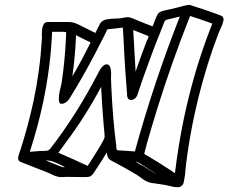

<svg xmlns="http://www.w3.org/2000/svg" viewBox="-20 -771 943 793"><path d="M236.8 -80.6 225.6 -85.4H227.1Q236.8 -82 236.8 -80.6ZM702.6 -55.7Q716.3 -171.4 740.7 -287.6Q776.9 -456.5 831.5 -606.4Q845.7 -646 856.9 -673.3L837.4 -680.7Q801.8 -693.4 765.1 -705.1Q689.5 -515.1 629.9 -323.2Q607.4 -250.5 586.4 -177.7Q585.4 -172.4 584 -167.5Q578.1 -147.5 576.7 -140.6Q576.2 -139.2 576.2 -138.2Q576.2 -133.3 581.5 -131.3Q585 -130.4 634.3 -100.1Q695.8 -61 702.6 -55.7ZM619.1 -55.7 622.1 -55.2 583.5 -79.6Q578.1 -82.5 571.8 -86.9Q551.3 -102.5 538.6 -104Q572.8 -84.5 606 -64Q607.4 -63.5 609.4 -62Q611.3 -60.5 613.8 -59.1Q616.2 -57.6 618.2 -56.6ZM103 -144 147 -147.5H160.6Q167.5 -147.5 174.6 -148.7Q181.6 -149.9 187.5 -156.7Q297.4 -297.9 389.6 -477.1Q393.6 -485.4 400.9 -493.7Q411.1 -505.4 420.4 -505.4Q439 -505.4 439 -465.8Q439 -459.5 438.5 -452.1V-447.3Q438.5 -437.5 439.5 -417.5Q445.8 -277.8 460 -170.4L460.4 -163.6V-162.1Q460.4 -149.9 468.8 -149.9L496.6 -148.4L537.1 -145.5Q615.2 -430.2 722.7 -702.6Q696.3 -695.8 669.9 -689.9Q660.2 -688 655.8 -672.9Q649.4 -655.3 642.1 -637.7Q623 -591.3 606 -544.9Q565.9 -437 546.9 -377.9Q542 -365.7 531.2 -360.4Q526.4 -357.9 522 -357.9Q508.3 -357.9 505.4 -373L503.9 -394Q497.1 -476.6 492.7 -559.1L490.7 -601.6L487.3 -657.2Q455.6 -652.8 423.8 -649.9Q422.4 -648.9 421.4 -646.5Q418.5 -638.7 410.2 -622.6Q333 -468.3 265.6 -361.8Q259.8 -353 251 -347.7Q242.2 -342.3 235.4 -342.3Q233.9 -342.3 229.5 -343Q225.1 -343.8 223.1 -356.4V-363.3Q223.1 -378.4 226.6 -395L232.4 -417.5L234.4 -428.7Q248 -516.1 252.9 -622.1V-627.4Q253.4 -630.4 253.4 -632.8Q253.4 -635.3 252.7 -637.5Q252 -639.6 237.8 -639.6H195.3Q189 -493.7 157.7 -346.7Q136.2 -245.6 103 -144ZM341.8 -85.9 353 -102.5Q409.2 -189.9 411.6 -202.6Q412.1 -204.1 412.1 -207.5Q412.1 -218.8 408.2 -253.9Q401.9 -330.1 397.9 -406.7V-412.6Q330.1 -286.1 252 -182.6Q236.3 -161.6 221.2 -140.1Q282.2 -114.3 341.8 -85.9ZM248.5 -80.6 232.4 -88.9Q217.3 -96.7 201.9 -102.5Q186.5 -108.4 171.4 -108.4H168.9L236.8 -80.6ZM278.8 -455.6Q319.3 -524.4 354 -595.7L293.9 -625.5Q291 -541 278.8 -455.6ZM540 -475.6Q562.5 -540.5 587.4 -605Q592.3 -613.3 593.3 -618.2V-619.1Q593.3 -621.6 591.8 -622.6Q578.6 -627.4 530.3 -647ZM877.4 -712.4 877.9 -711.9Q880.4 -710.9 883.3 -710Q888.7 -708 893.6 -706.1Q903.3 -701.2 903.3 -691.4Q903.3 -688.5 902.8 -685.5Q899.9 -670.9 891.6 -654.5Q883.3 -638.2 859.4 -570.3Q813 -437 781.7 -290.5Q761.2 -193.8 749 -97.7Q747.1 -84 746.1 -69.3Q744.6 -46.9 740.2 -25.4L738.3 -16.1Q736.3 -8.3 729.5 -2.9Q722.7 2.4 714.8 2.4Q698.7 2.4 682.6 -2.4Q660.6 -8.3 601.6 -16.1Q580.6 -21.5 561.5 -37.6Q553.2 -43.9 545.9 -48.3Q502 -75.2 442.9 -106Q430.2 -112.3 426.3 -119.9Q422.4 -127.4 421.4 -141.6Q396.5 -100.6 369.6 -60.5Q360.4 -45.4 351.1 -42Q344.2 -39.6 334 -39.6H327.6Q291.5 -40.5 255.4 -40.5Q250 -40.5 244.1 -40Q238.3 -39.6 232.4 -39.6Q216.3 -39.6 196.8 -49.3Q185.5 -55.7 120.1 -80.6L64.5 -102.5Q54.7 -106.9 54.7 -118.2Q54.7 -121.1 55.7 -124.5Q58.1 -134.8 62 -145.5L65.4 -154.8Q96.7 -253.4 118.2 -352.1Q145.5 -481 152.8 -608.9Q153.3 -611.3 153.3 -614.3Q153.3 -617.2 152.8 -620.6V-627.9Q152.8 -646 154.8 -655.8Q156.7 -664.1 161.4 -672.1Q166 -680.2 180.2 -680.2H260.7Q276.9 -680.2 288.8 -676Q300.8 -671.9 316.4 -663.6Q344.7 -648.9 374 -634.8Q385.7 -660.6 393.8 -674.1Q401.9 -687.5 420.9 -690.9Q439.9 -694.3 458.5 -694.3L476.1 -695.3Q501 -700.2 506.8 -700.2Q518.1 -700.2 542.5 -689Q583 -671.9 610.4 -662.1Q613.3 -668.9 616.2 -677.2Q622.6 -697.3 632.3 -713.9Q640.1 -724.6 663.1 -728.5Q670.4 -729.5 713.4 -740.2Q753.4 -751 759.3 -751Q766.6 -751 772.9 -747.6L817.4 -733.4Q847.7 -723.1 877.4 -712.4Z"/></svg>

Font: Third Street
Style: Regular
Weight: 400
Designer: GGBotNet
Foundry: GGBotNet
Version: 0.90